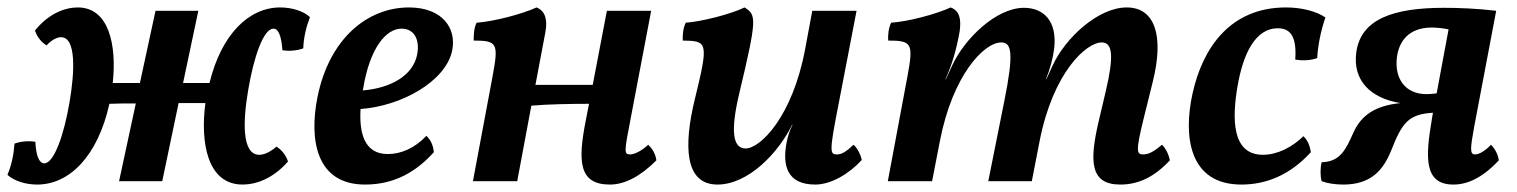

<svg xmlns="http://www.w3.org/2000/svg" viewBox="-44 -487 4078 516"><path d="M709 -467C625 -467 551 -395 519 -264H448L489 -458H374L332 -264H259C270 -366 249 -467 165 -467C131 -467 87 -451 50 -405C56 -387 67 -374 81 -365C96 -381 110 -387 120 -387C161 -387 157 -295 143 -213C128 -124 101 -48 75 -48C63 -48 53 -64 51 -106C31 -109 12 -107 -5 -101C-7 -72 -13 -43 -24 -17C-5 0 26 9 56 9C143 9 219 -68 250 -208C272 -209 294 -209 321 -209L276 0H392L436 -210H508C494 -104 513 9 608 9C644 9 690 -7 730 -53C724 -71 713 -84 699 -93C681 -77 664 -71 653 -71C605 -71 609 -163 623 -245C638 -334 664 -410 691 -410C703 -410 712 -394 715 -352C734 -349 754 -351 771 -357C772 -386 779 -415 789 -441C771 -458 739 -467 709 -467Z M1055 -467C945 -467 841 -385 809 -225C787 -114 804 9 937 9C1017 9 1075 -26 1122 -78C1120 -97 1114 -110 1102 -122C1071 -89 1034 -73 998 -73C936 -73 921 -128 925 -194C1035 -202 1153 -268 1171 -350C1184 -411 1145 -467 1055 -467ZM1077 -340C1066 -284 1006 -250 931 -244C931 -245 932 -247 932 -249C950 -359 994 -410 1035 -410C1069 -410 1085 -381 1077 -340Z M1698 -98C1684 -84 1662 -72 1650 -72C1633 -72 1633 -77 1651 -169L1706 -458H1587L1549 -259H1395L1422 -402C1428 -437 1420 -458 1398 -467C1359 -449 1282 -429 1237 -426C1230 -413 1229 -395 1229 -378C1293 -378 1296 -370 1280 -283L1227 0H1346L1384 -203C1428 -207 1493 -208 1539 -208L1530 -162C1509 -54 1511 9 1595 9C1634 9 1676 -12 1720 -56C1718 -72 1710 -87 1698 -98Z M1884 9C1967 9 2048 -76 2085 -152H2086C2078 -136 2073 -120 2070 -104C2058 -41 2072 9 2147 9C2189 9 2237 -19 2272 -57C2269 -72 2260 -89 2250 -98C2231 -80 2218 -72 2206 -72C2186 -72 2184 -77 2210 -209L2258 -458H2139L2120 -356C2086 -173 1999 -88 1960 -88C1926 -88 1918 -132 1943 -237C1991 -438 1989 -447 1957 -467C1920 -449 1842 -429 1799 -426C1792 -412 1790 -393 1791 -378C1858 -377 1861 -374 1823 -219C1793 -95 1796 9 1884 9Z M2967 9C3014 9 3057 -10 3100 -56C3097 -72 3089 -88 3079 -98C3056 -79 3043 -72 3028 -72C3011 -72 3008 -80 3028 -162L3054 -267C3085 -391 3060 -467 2984 -467C2908 -467 2819 -386 2784 -309L2768 -274H2767C2779 -304 2786 -332 2789 -356C2798 -431 2760 -466 2708 -466C2632 -466 2547 -381 2515 -311L2498 -274H2497C2515 -315 2526 -352 2535 -402C2540 -438 2534 -458 2511 -467C2472 -449 2397 -429 2351 -426C2344 -412 2342 -393 2343 -378C2407 -378 2411 -370 2395 -283L2342 0H2461L2482 -108C2516 -284 2600 -373 2647 -373C2675 -373 2681 -344 2655 -215L2612 0H2729L2750 -108C2786 -292 2875 -373 2917 -373C2946 -373 2950 -337 2928 -243L2908 -158C2883 -50 2887 9 2967 9Z M3292 9C3360 9 3423 -17 3479 -78C3476 -96 3471 -109 3459 -121C3429 -92 3390 -71 3350 -71C3266 -71 3267 -169 3282 -256C3297 -343 3330 -411 3390 -411C3426 -411 3441 -386 3437 -327C3458 -323 3480 -325 3496 -331C3498 -367 3506 -405 3518 -440C3494 -457 3453 -467 3412 -467C3262 -467 3188 -358 3161 -236C3135 -118 3153 9 3292 9Z M3963 -98C3950 -84 3933 -72 3920 -72C3906 -72 3907 -87 3918 -147L3977 -458C3927 -464 3877 -466 3837 -466C3703 -466 3613 -437 3601 -346C3591 -272 3638 -223 3720 -210C3651 -203 3614 -177 3593 -130C3574 -88 3559 -52 3508 -51C3504 -36 3504 -13 3508 0C3524 6 3545 9 3566 9C3639 9 3673 -28 3695 -83C3724 -156 3740 -180 3807 -184L3804 -166C3787 -65 3782 9 3862 9C3899 9 3939 -8 3984 -56C3982 -72 3974 -87 3963 -98ZM3710 -331C3715 -376 3742 -413 3804 -413C3818 -413 3835 -411 3849 -408L3817 -236C3807 -235 3797 -234 3790 -234C3732 -234 3704 -276 3710 -331Z"/></svg>

Font: Vollkorn Semibold
Style: Italic
Weight: 600
Italic angle: -11°
Designer: Friedrich Althausen
Foundry: Friedrich Althausen
Version: Version 4.015;PS 004.015;hotconv 1.0.88;makeotf.lib2.5.64775